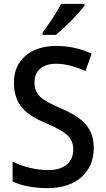

<svg xmlns="http://www.w3.org/2000/svg" viewBox="-20 -961 545 991"><path d="M416 -931V-941H296C272 -896 232 -836 200 -793V-781H268C314 -817 388 -893 416 -931ZM464 -197C464 -302 405 -354 294 -402C191 -446 158 -472 158 -538C158 -593 196 -632 269 -632C320 -632 373 -616 421 -594L453 -684C403 -707 342 -724 270 -724C140 -724 51 -652 52 -535C52 -422 111 -370 217 -325C325 -279 358 -251 358 -188C358 -126 314 -83 229 -83C166 -83 96 -101 45 -127V-25C93 -1 154 10 228 10C374 10 464 -73 464 -197Z"/></svg>

Font: Noto Sans Thai Looped SemiCondensed Medium
Style: Regular
Weight: 500
Width: 4
Designer: Sasikarn Vongin, Ben Mitchell
Foundry: The Fontpad Ltd
Version: Version 1.001